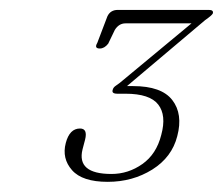

<svg xmlns="http://www.w3.org/2000/svg" viewBox="-20 -720 439 378"><path d="M329 -452Q318.5 -410.5 279.8 -386.2Q241 -362 192 -362Q142 -362 121.8 -385Q101.5 -408 109.5 -438.5Q117 -467 137.5 -467Q153 -467 147.5 -445L142.5 -426Q130.5 -377.5 199.5 -377.5Q232.5 -377.5 260.2 -397Q288 -416.5 297.5 -454.5Q308 -493 291.5 -514.2Q275 -535.5 227 -535.5H211Q199 -535.5 202 -543.5Q203 -547.5 207 -550.5Q211 -553.5 216 -557L357 -674H227Q214 -674 206 -661L193 -634Q185.5 -624.5 176.5 -624.5Q165 -624.5 171.5 -635.5L191.5 -688Q197.5 -700.5 212 -700.5H391Q401 -700.5 399 -693.5Q397 -689.5 384 -680.5L230 -550.5Q233 -550.5 236.8 -550.5Q240.5 -550.5 242 -550.5Q298 -550.5 319.2 -523Q340.5 -495.5 329 -452Z"/></svg>

Font: Fraunces 9pt S000 Thin
Style: Italic
Weight: 100
Italic angle: -16°
Version: Version 1.000; ttfautohint (v1.8.3)